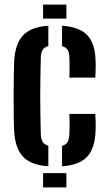

<svg xmlns="http://www.w3.org/2000/svg" viewBox="-20 -820 475 840"><path d="M191.5 -92.5Q116 -97.5 81.2 -134Q46.5 -170.5 42 -245.5Q40.5 -273.5 40 -316.5Q39.5 -359.5 39.8 -406Q40 -452.5 40.5 -492.2Q41 -532 42 -553Q46.5 -629.5 81.5 -666Q116.5 -702.5 191.5 -707.5V-618.5Q174.5 -614 167 -602.2Q159.5 -590.5 158.5 -569.5Q157.5 -523.5 156.8 -481.8Q156 -440 156 -400Q156 -360 156.8 -319Q157.5 -278 158.5 -233Q159.5 -211 167 -199Q174.5 -187 191.5 -182.5ZM168.5 0V-62.5H270.5V0ZM251.5 -92.5V-182Q268.5 -186.5 275.8 -199Q283 -211.5 283.5 -233.5Q284.5 -250 284.5 -270.8Q284.5 -291.5 283.5 -321.5H397Q398 -309.5 398.5 -286Q399 -262.5 398 -245.5Q395 -170 360.8 -133.8Q326.5 -97.5 251.5 -92.5ZM283.5 -480.5Q284 -493.5 284.2 -510.2Q284.5 -527 284.2 -543Q284 -559 283.5 -570Q283 -590 275.8 -601.8Q268.5 -613.5 251.5 -618V-707.5Q326.5 -702.5 361 -667Q395.5 -631.5 398 -557.5Q399 -540.5 398.5 -516.2Q398 -492 397 -480.5ZM168.5 -738.5V-800H270.5V-738.5Z"/></svg>

Font: Big Shoulders Stencil Text Thin
Style: Bold
Weight: 700
Version: Version 2.001